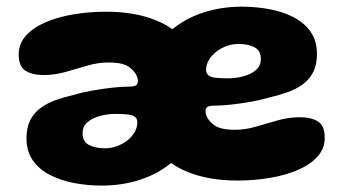

<svg xmlns="http://www.w3.org/2000/svg" viewBox="-20 -551 1042 587"><path d="M304.9 -515.2Q392.4 -515.2 458.1 -488.4Q523.8 -461.5 560.3 -406.4Q596.9 -351.2 596.9 -266.8Q596.9 -197.1 572.9 -144.4Q549 -91.6 506.8 -55.8Q464.6 -20 409.3 -1.8Q354 16.4 291.1 16.4Q248.5 16.4 207.6 8.8Q166.6 1.1 133.4 -15.8Q100.2 -32.6 80.6 -60.2Q61 -87.9 61 -128.2Q61 -161.1 72.5 -183.7Q84 -206.2 104.2 -221Q124.4 -235.8 150.6 -245.1Q176.8 -254.4 206.1 -261.1Q227.8 -267.9 259.1 -273.6Q290.4 -279.2 321.7 -282.8Q353 -286.2 374.1 -286.2Q389.8 -286.2 395.7 -290Q401.6 -293.8 401.6 -302.8Q401.6 -311 397.5 -320.1Q393.4 -329.1 385.5 -336.8Q372.6 -350.6 354.7 -355.3Q336.8 -360 311.4 -360Q280 -360 247.3 -350.4Q214.6 -340.9 181 -331.2Q147.4 -321.6 113.6 -321.6Q78.9 -321.6 58.1 -334.6Q37.2 -347.6 37.2 -385Q37.2 -417.2 59.1 -441.8Q81 -466.2 118.6 -482.6Q156.1 -498.9 204.4 -507.1Q252.6 -515.2 304.9 -515.2ZM333 -202.8Q310 -202.8 286.8 -196.8Q263.6 -190.9 248.1 -177.9Q232.5 -164.9 232.5 -143.8Q232.5 -117.9 252.1 -107.8Q271.8 -97.6 300.8 -97.6Q319 -97.6 336.7 -103.9Q354.4 -110.1 368.6 -121.1Q382.8 -132.1 391.2 -146.4Q399.8 -160.6 399.8 -176.5Q399.8 -188.5 392.4 -194Q385.1 -199.5 370.4 -201.1Q355.8 -202.8 333 -202.8ZM705.1 1Q618 1 552.1 -25.9Q486.2 -52.8 449.7 -107.9Q413.1 -163.1 413.1 -247.5Q413.1 -317.1 437.1 -369.9Q461 -422.6 503.2 -458.4Q545.4 -494.2 600.8 -512.4Q656.1 -530.6 718.9 -530.6Q761.5 -530.6 802.4 -523.2Q843.4 -515.8 876.6 -498.9Q909.8 -482 929.4 -454.2Q949 -426.4 949 -386Q949 -353.1 937.5 -330.6Q926 -308 905.8 -293.2Q885.6 -278.5 859.4 -269.2Q833.2 -259.9 803.9 -253.1Q782.6 -246.4 751.1 -240.6Q719.6 -234.9 688.3 -231.4Q657 -228 635.9 -228Q620.6 -228 614.5 -224.4Q608.4 -220.9 608.4 -211.5Q608.4 -203.6 612.5 -194.4Q616.6 -185.2 624.5 -177.5Q637.4 -163.6 655.3 -158.9Q673.2 -154.2 698.6 -154.2Q730 -154.2 762.9 -163.9Q795.8 -173.5 829.2 -183.1Q862.6 -192.6 896.4 -192.6Q931.1 -192.6 951.9 -179.8Q972.8 -167 972.8 -129.2Q972.8 -97 950.9 -72.5Q929 -48 891.4 -31.7Q853.9 -15.4 805.7 -7.2Q757.5 1 705.1 1ZM677 -311.5Q700.1 -311.5 723.2 -317.4Q746.4 -323.4 761.9 -336.4Q777.5 -349.5 777.5 -370.5Q777.5 -396.4 758.1 -406.5Q738.6 -416.6 709.2 -416.6Q691 -416.6 673.3 -410.4Q655.6 -404.1 641.4 -393.1Q627.2 -382.1 618.8 -367.9Q610.2 -353.8 610.2 -337.8Q610.2 -326.1 617.6 -320.5Q624.9 -314.9 639.8 -313.2Q654.8 -311.5 677 -311.5Z"/></svg>

Font: Gluten Thin
Style: Regular
Weight: 100
Designer: Tyler Finck
Foundry: Etcetera Type Company
Version: Version 1.300